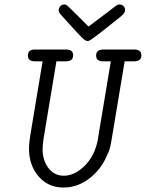

<svg xmlns="http://www.w3.org/2000/svg" viewBox="-20 -833 654 861"><path d="M243 -788Q244 -799 251.5 -806Q259 -813 268 -813Q276 -813 284.5 -805.5Q293 -798 330 -761Q358 -733 377 -714Q416 -743 462 -778Q495 -804 502 -808.5Q509 -813 516 -813Q526 -813 533.5 -806Q541 -799 541 -788Q541 -775 524 -761Q456 -706 424.5 -682Q393 -658 385.5 -653.5Q378 -649 373 -649Q364 -649 351.5 -660.5Q339 -672 303 -712Q274 -744 255 -765Q243 -777 243 -788ZM105 -584Q105 -611 137 -611H276Q308 -611 308 -585Q308 -558 275 -558H233L175 -209Q171 -181 171 -165Q171 -113 197.5 -79Q224 -45 266 -45Q312 -45 355.5 -85.5Q399 -126 415 -190Q419 -204 423 -234L477 -558H443Q411 -558 411 -584Q411 -611 445 -611H582Q614 -611 614 -585Q614 -558 581 -558H539L483 -222Q478 -190 473.5 -171.5Q469 -153 451.5 -118Q434 -83 406 -55Q343 8 265 8Q196 8 153 -42Q110 -92 110 -167Q110 -191 116 -227L171 -558H137Q105 -558 105 -584Z"/></svg>

Font: CMU Typewriter Text
Style: LightOblique
Weight: 200
Italic angle: -9.46001°
Version: Version 0.7.0